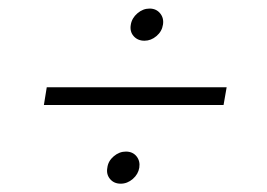

<svg xmlns="http://www.w3.org/2000/svg" viewBox="-20 -512 632 455"><path d="M517.1 -305.2 509.8 -263.2H84L90.8 -305.2ZM322.3 -415.5Q306.2 -415.5 296.6 -426.5Q287.1 -437.5 290 -453.6Q292.5 -469.2 305.7 -480.5Q318.8 -491.7 334.5 -491.7Q350.1 -491.7 359.4 -480.5Q368.7 -469.2 366.2 -453.6Q363.8 -437.5 350.8 -426.5Q337.9 -415.5 322.3 -415.5ZM266.1 -76.7Q250 -76.7 240.7 -87.9Q231.4 -99.1 234.4 -114.7Q236.3 -130.4 249.5 -141.6Q262.7 -152.8 278.3 -152.8Q294.4 -152.8 303.5 -141.6Q312.5 -130.4 310.1 -114.7Q307.6 -99.1 294.7 -87.9Q281.7 -76.7 266.1 -76.7Z"/></svg>

Font: Inter Display ExtraLight
Style: Italic
Weight: 200
Italic angle: -9.39999°
Designer: Rasmus Andersson
Foundry: rsms
Version: Version 4.000;git-a52131595